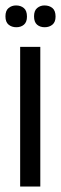

<svg xmlns="http://www.w3.org/2000/svg" viewBox="-25 -685 224 705"><path d="M49 0V-513H123V0ZM139 -585Q122 -585 111 -594.5Q100 -604 100 -625Q100 -646 111.5 -655.5Q123 -665 138 -665Q156 -665 167.5 -655.5Q179 -646 179 -624Q179 -604 167.5 -594.5Q156 -585 139 -585ZM35 -585Q18 -585 6.5 -594.5Q-5 -604 -5 -625Q-5 -646 6.5 -655.5Q18 -665 34 -665Q51 -665 62.5 -655.5Q74 -646 74 -624Q74 -604 63 -594.5Q52 -585 35 -585Z"/></svg>

Font: Bricolage Grotesque 48pt Light
Style: Regular
Weight: 300
Designer: Mathieu Triay
Foundry: Atelier Triay
Version: Version 1.000; ttfautohint (v1.8.4.7-5d5b);gftools[0.9.32]